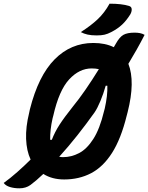

<svg xmlns="http://www.w3.org/2000/svg" viewBox="-80 -953 804 1041"><path d="M514 -933Q580 -933 619 -921Q633 -917 634 -904Q635 -891 627 -876Q606 -842 582 -819.5Q558 -797 523 -779Q504 -769 487 -765Q470 -761 444 -761Q415 -761 395 -765.5Q375 -770 358 -779Q413 -814 450 -849Q487 -884 514 -933ZM426 -720Q491 -720 537 -697Q540 -702 542.5 -706.5Q545 -711 548 -716Q568 -752 589 -764Q610 -776 650 -776Q665 -776 678.5 -773.5Q692 -771 704 -764Q683 -723 661 -684Q639 -645 616 -607Q654 -511 612 -345L607 -326Q576 -200 527.5 -124Q479 -48 414 -14Q349 20 268 20Q202 20 155 -10Q135 9 117.5 24Q100 39 85 50Q60 68 25 68Q-3 68 -26 61Q-49 54 -60 39Q-25 14 14 -20.5Q53 -55 86 -88Q64 -135 61.5 -199.5Q59 -264 78 -341L82 -360Q128 -542 216 -631Q304 -720 426 -720ZM205 -311Q191 -249 192 -195H201Q217 -237 242.5 -276.5Q268 -316 315 -375Q347 -414 383 -466Q419 -518 456 -578Q439 -582 417 -582Q350 -582 295 -522.5Q240 -463 209 -326ZM433 -344Q389 -282 340 -220Q291 -158 241 -103Q252 -101 262 -101Q307 -101 349 -123Q391 -145 426 -199.5Q461 -254 484 -350L488 -365Q504 -436 502 -488H493Q481 -445 464.5 -405.5Q448 -366 433 -344Z"/></svg>

Font: Recursive Sn Csl St
Style: Bold Italic
Weight: 700
Italic angle: -15°
Version: Version 1.079;hotconv 1.0.112;makeotfexe 2.5.65598; ttfautoh